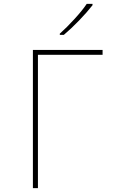

<svg xmlns="http://www.w3.org/2000/svg" viewBox="-20 -972 640 992"><path d="M150 -714H510V-689H176V0H150ZM289 -798Q324 -829 365.5 -874.5Q407 -920 428 -952H458V-945Q430 -909 389 -866.5Q348 -824 310 -792H289Z"/></svg>

Font: Noto Sans Mono UI Thin
Style: Regular
Weight: 250
Monospace: yes
Designer: Monotype Design team
Foundry: Monotype Imaging Inc.
Version: Version 1.000